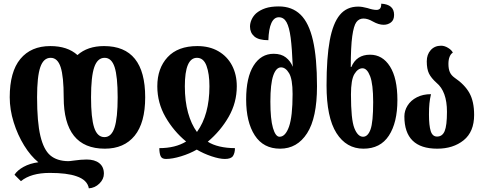

<svg xmlns="http://www.w3.org/2000/svg" viewBox="-20 -800 2629 1046"><path d="M396 160Q345 142 251 142Q149 142 94 187L59 152Q74 128 108.5 109Q143 90 189 84Q147 50 111.5 -7.5Q76 -65 54.5 -134Q33 -203 33 -270Q33 -409 91 -479Q149 -549 254 -549Q348 -549 402 -500Q457 -549 547 -549Q771 -549 771 -270Q771 -131 713.5 -60.5Q656 10 551 10Q327 10 327 -270Q327 -383 310.5 -434Q294 -485 256 -485Q217 -485 199.5 -434Q182 -383 182 -270Q182 -135 200 -59.5Q218 16 254 46.5Q290 77 351 78Q360 78 380 75Q422 69 452 69Q496 69 521 89Q546 109 546 146Q546 176 521.5 200Q497 224 464 226Q456 180 396 160ZM621 -270Q621 -383 604.5 -434Q588 -485 550 -485Q511 -485 493.5 -434Q476 -383 476 -270Q476 -157 493 -105Q510 -53 549 -53Q587 -53 604 -105Q621 -157 621 -270Z M848 7Q935 7 994 -29Q926 -85 881.5 -162.5Q837 -240 837 -330Q837 -428 893 -488.5Q949 -549 1055 -549Q1121 -549 1169.5 -521Q1218 -493 1244 -443.5Q1270 -394 1270 -330Q1270 -241 1226 -164Q1182 -87 1112 -28Q1138 -11 1176.5 -2Q1215 7 1260 7Q1260 33 1249.5 49.5Q1239 66 1205 66Q1176 66 1132.5 51.5Q1089 37 1052 15Q1014 37 966.5 51.5Q919 66 884 66Q861 66 854.5 49.5Q848 33 848 7ZM1121 -330Q1121 -398 1105 -441.5Q1089 -485 1053 -485Q987 -485 987 -330Q987 -249 1004.5 -186Q1022 -123 1053 -81Q1121 -175 1121 -330Z M1321 -258Q1321 -378 1361.5 -442.5Q1402 -507 1471 -507Q1512 -507 1537.5 -487Q1563 -467 1575 -436Q1571 -537 1563.5 -594.5Q1556 -652 1541 -679Q1526 -706 1499 -706Q1473 -706 1458.5 -674.5Q1444 -643 1442 -581Q1389 -581 1365.5 -601.5Q1342 -622 1342 -655Q1342 -674 1350.5 -693Q1359 -712 1375 -727Q1396 -745 1425.5 -755Q1455 -765 1499 -765Q1571 -765 1617 -720.5Q1663 -676 1685 -580Q1707 -484 1707 -330Q1707 -158 1653 -74Q1599 10 1506 10Q1415 10 1368 -62.5Q1321 -135 1321 -258ZM1574 -288Q1574 -369 1555 -401Q1536 -433 1511 -433Q1484 -433 1468.5 -388Q1453 -343 1453 -246Q1453 -151 1467 -103Q1481 -55 1503 -55Q1535 -55 1554.5 -110Q1574 -165 1574 -288Z M1759 -335Q1759 -486 1776.5 -580Q1794 -674 1831.5 -719Q1869 -764 1931 -764Q1953 -764 1982 -756Q2012 -746 2031 -746Q2043 -746 2050 -753Q2057 -760 2057 -780Q2127 -776 2127 -719Q2127 -691 2110 -678Q2093 -665 2070 -665Q2043 -665 2011 -683Q1984 -699 1960 -699Q1936 -699 1921.5 -679.5Q1907 -660 1899 -602.5Q1891 -545 1891 -435H1894Q1922 -502 1996 -502Q2064 -502 2104.5 -438Q2145 -374 2145 -255Q2145 -132 2098.5 -61Q2052 10 1960 10Q1867 10 1813 -75Q1759 -160 1759 -335ZM2013 -244Q2013 -341 1996.5 -384.5Q1980 -428 1955 -428Q1930 -428 1911 -397Q1892 -366 1892 -285Q1892 -149 1910.5 -102Q1929 -55 1958 -55Q1984 -55 1998.5 -94.5Q2013 -134 2013 -244Z M2183 -166Q2183 -197 2200.5 -225Q2218 -253 2251 -270Q2284 -287 2328 -287Q2322 -261 2319.5 -236.5Q2317 -212 2317 -176Q2317 -116 2326.5 -86Q2336 -56 2361 -56Q2390 -56 2402.5 -86Q2415 -116 2415 -191Q2415 -302 2358 -349Q2329 -375 2317 -399.5Q2305 -424 2305 -466Q2305 -503 2326.5 -527Q2348 -551 2383 -551Q2402 -551 2421.5 -539Q2441 -527 2447 -513Q2436 -507 2429.5 -491Q2423 -475 2423 -452Q2423 -425 2430.5 -407.5Q2438 -390 2456 -377Q2512 -339 2537.5 -293Q2563 -247 2563 -174Q2563 -82 2506 -36Q2449 10 2362 10Q2183 10 2183 -166Z"/></svg>

Font: Noto Serif Georgian Bold Cond
Style: Regular
Weight: 700
Width: 3
Designer: Monotype Design team
Foundry: Monotype Imaging Inc.
Version: Version 1.000